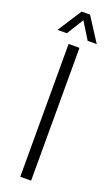

<svg xmlns="http://www.w3.org/2000/svg" viewBox="-152 -781 473 815"><g transform="rotate(20 84.5 -374.0)"><path d="M60.5 0V-600H109.5V0ZM-4 -640 65.5 -748H103.5L173 -640H132L85 -716L38 -640Z"/></g></svg>

Font: Big Shoulders Stencil Text Thin ExtraLight
Style: Regular
Weight: 250
Version: Version 2.001